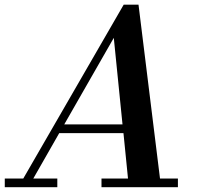

<svg xmlns="http://www.w3.org/2000/svg" viewBox="-66 -784 834 804"><path d="M-46 -36.5H31.5L452 -764.5H514L604 -36.5H679V0H359V-36.5H470L451 -226.5H182L73.5 -36.5H174V0H-46ZM410.5 -625.5 203 -263H447Z"/></svg>

Font: Bodoni* 06pt Medium
Style: Italic
Weight: 500
Italic angle: -13°
Version: Version 2.3